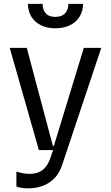

<svg xmlns="http://www.w3.org/2000/svg" viewBox="-20 -801 593 1025"><path d="M67.5 194.6V115.1Q89.8 121.8 106.2 124.5Q122.5 127.1 141.3 127.1Q219.5 127.1 247.9 45.5L263.5 0H187.5L32 -545.5H122.9L262.1 -22.7H267.8L427.6 -545.5H520.6L311.8 79.5Q290.8 142 243.3 173.3Q195.7 204.5 128.6 204.5Q108.7 204.5 91.6 201.3Q74.6 198.2 67.5 194.6ZM423.3 -780.5Q423.3 -742.2 405.2 -712.5Q387.1 -682.9 353.7 -666.4Q320.3 -649.9 275.6 -649.9Q231.5 -649.9 198.3 -666.4Q165.1 -682.9 147.2 -712.5Q129.3 -742.2 129.3 -780.5H207.4Q207.4 -750 223.9 -730.5Q240.4 -710.9 275.6 -710.9Q310.7 -710.9 327.9 -730.6Q345.2 -750.4 345.2 -780.5Z"/></svg>

Font: Riot Sans
Style: Regular
Weight: 400
Designer: Rasmus Andersson
Foundry: rsms
Version: Version 4.001